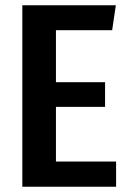

<svg xmlns="http://www.w3.org/2000/svg" viewBox="-20 -711 495 731"><path d="M421 -691H65V0H422V-96H193V-304H380V-398H193V-596H407Z"/></svg>

Font: Fira Sans Condensed Medium
Style: Regular
Weight: 500
Width: 3
Designer: Carrois Corporate & Edenspiekermann AG
Foundry: Carrois Corporate GbR & Edenspiekermann AG
Version: Version 4.202;PS 004.202;hotconv 1.0.88;makeotf.lib2.5.64775